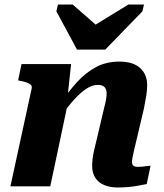

<svg xmlns="http://www.w3.org/2000/svg" viewBox="-20 -823 726 848"><path d="M320 -604H445L609 -773L616 -803H547L361 -689L437 -684L301 -803H236L229 -773ZM26 0H202L285 -392H278L294 -540H75L60 -468L69 -466Q86 -463 98 -458.5Q110 -454 116 -448Q122 -442 120 -433ZM587 -222 616 -345Q622 -375 626 -400.5Q630 -426 630 -447Q630 -494 599 -522.5Q568 -551 507 -551Q450 -551 404.5 -527Q359 -503 319.5 -459.5Q280 -416 241 -358L246 -304Q277 -349 305.5 -381Q334 -413 360.5 -430.5Q387 -448 412 -448Q433 -448 442 -438Q451 -428 451 -411Q451 -399 448.5 -384Q446 -369 440 -347L413 -232Q403 -191 397 -165Q391 -139 389 -122Q387 -105 387 -91Q387 -59 401 -37.5Q415 -16 440.5 -5.5Q466 5 500 5Q524 5 547 3Q570 1 590.5 -3Q611 -7 628 -10L645 -91Q638 -91 629 -89.5Q620 -88 609.5 -87Q599 -86 589 -86Q576 -86 569.5 -91Q563 -96 563 -108Q563 -115 565.5 -129Q568 -143 573.5 -165.5Q579 -188 587 -222Z"/></svg>

Font: Roboto Serif 20pt
Style: Bold Italic
Weight: 700
Italic angle: -10°
Version: Version 1.007